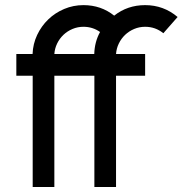

<svg xmlns="http://www.w3.org/2000/svg" viewBox="-20 -735 738 757"><path d="M624 -604Q592.8 -629.4 552.2 -629.4Q529.3 -629.4 509 -620.8Q488.8 -612.3 473.4 -597.7Q458 -583 448.5 -563.5Q439 -543.9 437.5 -522H552.2V-436.5H437.5V2.4H352.1V-436.5H194.3V2.4H108.9V-436.5H44.4V-522H108.4Q109.9 -562 126.5 -597.2Q143.1 -632.3 170.2 -658.4Q197.3 -684.6 233.2 -699.7Q269 -714.8 309.1 -714.8Q378.4 -714.8 430.2 -673.3Q482.4 -714.8 552.2 -714.8Q625 -714.8 680.2 -668ZM351.6 -522Q353 -569.8 374.5 -608.9Q345.2 -629.4 309.1 -629.4Q286.1 -629.4 265.9 -620.8Q245.6 -612.3 230.2 -597.7Q214.8 -583 205.3 -563.5Q195.8 -543.9 194.3 -522Z"/></svg>

Font: Proletarsk
Style: Regular
Weight: 400
Designer: Peter Wiegel, original typeface by Carl Albert Fahrenwaldt 1901
Foundry: Peter Wiegel
Version: Version 1.000 2010 initial release